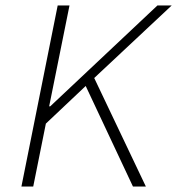

<svg xmlns="http://www.w3.org/2000/svg" viewBox="-20 -679 645 699"><path d="M605 -659 323 -395 511 0H464L292 -366L147 -229L101 0H58L190 -659H233L159 -292H163L553 -659Z"/></svg>

Font: Source Code Pro Light
Style: Italic
Weight: 300
Italic angle: -11°
Monospace: yes
Designer: Paul D. Hunt, Teo Tuominen
Foundry: Adobe Systems Incorporated
Version: Version 1.050;PS 1.000;hotconv 16.6.51;makeotf.lib2.5.65220